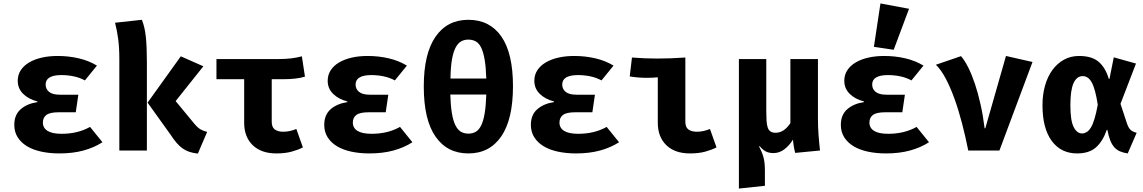

<svg xmlns="http://www.w3.org/2000/svg" viewBox="-20 -874 6640 1115"><path d="M420 -222H321Q270 -222 249.5 -206.5Q229 -191 229 -162Q229 -131 256 -114Q283 -97 338 -97Q432 -97 503 -137L575 -48Q527 -17 465 0Q403 17 325 17Q268 17 219.5 6.5Q171 -4 136.5 -25Q102 -46 82.5 -77Q63 -108 63 -149Q63 -207 100 -239.5Q137 -272 197 -281V-285Q146 -298 114.5 -329Q83 -360 83 -405Q83 -439 100.5 -466Q118 -493 149.5 -511.5Q181 -530 223 -539.5Q265 -549 315 -549Q378 -549 436.5 -535.5Q495 -522 543 -493L473 -407Q444 -423 409 -430.5Q374 -438 336 -438Q292 -438 268.5 -424.5Q245 -411 245 -383Q245 -357 265 -340.5Q285 -324 328 -324H435Z M837 -278 1030 -547 1161 -489 1000 -287 1109 -155Q1128 -132 1145 -122.5Q1162 -113 1183 -108L1129 18Q1102 15 1080.5 8Q1059 1 1040.5 -12Q1022 -25 1005 -45Q988 -65 969 -94ZM833 0H673V-528Q673 -597 666.5 -646.5Q660 -696 648 -742L804 -759Q821 -717 827 -659Q833 -601 833 -517Z M1398 -414H1237V-531H1593Q1638 -531 1671 -535Q1704 -539 1733 -547L1751 -429Q1704 -414 1624 -414H1558V-167Q1558 -135 1576 -122Q1594 -109 1625 -109Q1646 -109 1665 -113.5Q1684 -118 1701 -125L1739 -18Q1712 -4 1674 6.5Q1636 17 1585 17Q1497 17 1447.5 -31Q1398 -79 1398 -161Z M2220 -222H2121Q2070 -222 2049.5 -206.5Q2029 -191 2029 -162Q2029 -131 2056 -114Q2083 -97 2138 -97Q2232 -97 2303 -137L2375 -48Q2327 -17 2265 0Q2203 17 2125 17Q2068 17 2019.5 6.5Q1971 -4 1936.5 -25Q1902 -46 1882.5 -77Q1863 -108 1863 -149Q1863 -207 1900 -239.5Q1937 -272 1997 -281V-285Q1946 -298 1914.5 -329Q1883 -360 1883 -405Q1883 -439 1900.5 -466Q1918 -493 1949.5 -511.5Q1981 -530 2023 -539.5Q2065 -549 2115 -549Q2178 -549 2236.5 -535.5Q2295 -522 2343 -493L2273 -407Q2244 -423 2209 -430.5Q2174 -438 2136 -438Q2092 -438 2068.5 -424.5Q2045 -411 2045 -383Q2045 -357 2065 -340.5Q2085 -324 2128 -324H2235Z M2700 -759Q2824 -759 2891.5 -662Q2959 -565 2959 -373Q2959 -181 2891 -82Q2823 17 2700 17Q2577 17 2509 -81Q2441 -179 2441 -372Q2441 -562 2509 -660.5Q2577 -759 2700 -759ZM2700 -98Q2724 -98 2742.5 -108.5Q2761 -119 2774 -145Q2787 -171 2794.5 -215Q2802 -259 2804 -325H2595Q2597 -259 2604.5 -215Q2612 -171 2625.5 -145Q2639 -119 2657.5 -108.5Q2676 -98 2700 -98ZM2700 -644Q2676 -644 2657.5 -633.5Q2639 -623 2625.5 -597Q2612 -571 2604.5 -527.5Q2597 -484 2596 -418H2804Q2802 -484 2794.5 -527.5Q2787 -571 2774.5 -597Q2762 -623 2743 -633.5Q2724 -644 2700 -644Z M3420 -222H3321Q3270 -222 3249.5 -206.5Q3229 -191 3229 -162Q3229 -131 3256 -114Q3283 -97 3338 -97Q3432 -97 3503 -137L3575 -48Q3527 -17 3465 0Q3403 17 3325 17Q3268 17 3219.5 6.5Q3171 -4 3136.5 -25Q3102 -46 3082.5 -77Q3063 -108 3063 -149Q3063 -207 3100 -239.5Q3137 -272 3197 -281V-285Q3146 -298 3114.5 -329Q3083 -360 3083 -405Q3083 -439 3100.5 -466Q3118 -493 3149.5 -511.5Q3181 -530 3223 -539.5Q3265 -549 3315 -549Q3378 -549 3436.5 -535.5Q3495 -522 3543 -493L3473 -407Q3444 -423 3409 -430.5Q3374 -438 3336 -438Q3292 -438 3268.5 -424.5Q3245 -411 3245 -383Q3245 -357 3265 -340.5Q3285 -324 3328 -324H3435Z M3800 -425Q3768 -422 3736 -422Q3712 -422 3687.5 -424Q3663 -426 3637 -430L3650 -540Q3723 -534 3797 -534Q3874 -534 3960 -540V-167Q3960 -135 3978 -122Q3996 -109 4028 -109Q4048 -109 4067 -113.5Q4086 -118 4103 -125L4141 -18Q4114 -4 4076 6.5Q4038 17 3987 17Q3899 17 3849.5 -31Q3800 -79 3800 -161Z M4730 -531V-189Q4730 -138 4733.5 -91Q4737 -44 4742 0L4598 14Q4594 0 4590.5 -20Q4587 -40 4585 -63Q4563 -28 4534.5 -6.5Q4506 15 4471 15Q4445 15 4426.5 5Q4408 -5 4392 -25L4388 -23Q4404 6 4413 36.5Q4422 67 4422 117V205L4271 221V-531H4430V-229Q4430 -197 4431.5 -173.5Q4433 -150 4438 -134.5Q4443 -119 4454 -111Q4465 -103 4484 -103Q4510 -103 4531.5 -118Q4553 -133 4570 -159V-531Z M5055 -602 5093 -854 5259 -823 5170 -585ZM5220 -222H5121Q5070 -222 5049.5 -206.5Q5029 -191 5029 -162Q5029 -131 5056 -114Q5083 -97 5138 -97Q5232 -97 5303 -137L5375 -48Q5327 -17 5265 0Q5203 17 5125 17Q5068 17 5019.5 6.5Q4971 -4 4936.5 -25Q4902 -46 4882.5 -77Q4863 -108 4863 -149Q4863 -207 4900 -239.5Q4937 -272 4997 -281V-285Q4946 -298 4914.5 -329Q4883 -360 4883 -405Q4883 -439 4900.5 -466Q4918 -493 4949.5 -511.5Q4981 -530 5023 -539.5Q5065 -549 5115 -549Q5178 -549 5236.5 -535.5Q5295 -522 5343 -493L5273 -407Q5244 -423 5209 -430.5Q5174 -438 5136 -438Q5092 -438 5068.5 -424.5Q5045 -411 5045 -383Q5045 -357 5065 -340.5Q5085 -324 5128 -324H5235Z M5603 0Q5587 -80 5567 -157Q5547 -234 5523 -300.5Q5499 -367 5472 -418Q5445 -469 5415 -498L5561 -548Q5583 -522 5603.5 -481Q5624 -440 5642 -386Q5660 -332 5674.5 -267Q5689 -202 5698 -129H5702L5822 -549L5976 -514L5784 0Z M6529 17Q6502 13 6483 4.5Q6464 -4 6450.5 -19.5Q6437 -35 6427.5 -59Q6418 -83 6411 -119H6407Q6384 -53 6344.5 -18Q6305 17 6235 17Q6141 17 6087.5 -56Q6034 -129 6034 -263Q6034 -325 6049 -377.5Q6064 -430 6092 -468Q6120 -506 6159 -527.5Q6198 -549 6246 -549Q6322 -549 6361.5 -514Q6401 -479 6419 -416H6423L6448 -541L6577 -505L6487 -271L6525 -156Q6534 -130 6546.5 -119Q6559 -108 6581 -103ZM6264 -99Q6277 -99 6290 -106.5Q6303 -114 6314.5 -132.5Q6326 -151 6336 -183.5Q6346 -216 6355 -266Q6341 -357 6320.5 -394.5Q6300 -432 6268 -432Q6233 -432 6214.5 -391.5Q6196 -351 6196 -263Q6196 -174 6215 -136.5Q6234 -99 6264 -99Z"/></svg>

Font: Qzxlaeiskcpccdgjqmyffctclhy
Style: Regular
Weight: 700
Monospace: yes
Designer: Carrois Corporate & Edenspiekermann
Foundry: Carrois Corporate GbR & Edenspiekermann AG
Version: Version 2.001